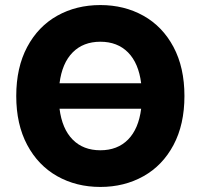

<svg xmlns="http://www.w3.org/2000/svg" viewBox="-20 -737 802 767"><path d="M380.9 9.8Q284.7 9.8 208.5 -33.2Q132.3 -76.2 88.6 -158.2Q44.9 -240.2 44.9 -353.5Q44.9 -467.3 88.6 -549.3Q132.3 -631.3 208.5 -674.1Q284.7 -716.8 380.9 -716.8Q476.6 -716.8 553 -674.1Q629.4 -631.3 673.1 -549.3Q716.8 -467.3 716.8 -353.5Q716.8 -239.7 673.1 -157.7Q629.4 -75.7 553 -33Q476.6 9.8 380.9 9.8ZM380.9 -136.7Q449.2 -136.7 491.5 -179.4Q533.7 -222.2 543.9 -302.7H217.8Q228 -222.2 270.3 -179.4Q312.5 -136.7 380.9 -136.7ZM543.9 -404.3Q533.7 -484.9 491.5 -527.6Q449.2 -570.3 380.9 -570.3Q312.5 -570.3 270.3 -527.6Q228 -484.9 217.8 -404.3Z"/></svg>

Font: Pretendard ExtraBold
Style: Regular
Weight: 800
Designer: Base glyphs from Inter by Rasmus Andersson; Hangeul glyphs from Noto Sans CJK(Source Han Sans) by Jang Soo-young and Kan
Foundry: Kil Hyung-jin
Version: Version 1.309